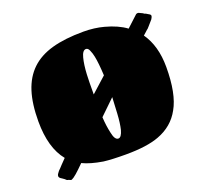

<svg xmlns="http://www.w3.org/2000/svg" viewBox="-126 -852 1154 1062"><g transform="rotate(-20 450.5 -321.0)"><path d="M108 48Q105 48 101.5 46.5Q98 45 96 44Q87 35 83 33L76 28Q65 22 61.5 16.5Q58 11 60 4Q61 -1 66.5 -8Q72 -15 74 -18Q80 -23 86 -30Q92 -37 98 -43L128 -74Q60 -157 60 -313Q60 -416 83 -488Q106 -560 154 -606Q202 -652 278 -673.5Q354 -695 463 -695Q528 -695 583 -680Q658 -660 705 -625L771 -686Q776 -689 781 -689Q787 -689 793 -685L808 -678Q814 -672 823 -670Q827 -667 834.5 -663Q842 -659 845 -656Q848 -653 848 -648Q848 -643 840 -630Q819 -605 813 -599Q805 -591 803 -588Q798 -585 789 -576L771 -560Q828 -479 828 -355Q828 -197 781 -115Q738 -36 649 -3Q578 24 453 24Q372 24 323 18Q249 6 204 -16Q173 15 154 31.5Q135 48 123 53Q116 53 108 48ZM488 -429Q484 -505 476 -543Q472 -564 463 -584Q456 -600 444 -600Q424 -600 414 -561Q404 -523 401 -466Q399 -429 399 -349ZM473 -113Q482 -150 485 -204Q487 -232 490 -300L401 -214Q404 -161 414 -118Q423 -73 444 -73Q462 -73 473 -113Z"/></g></svg>

Font: Sigmar One
Style: Regular
Weight: 400
Designer: Vernon Adams
Foundry: Vernon Adams
Version: Version 2.000